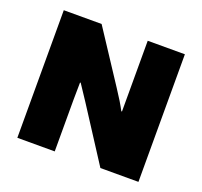

<svg xmlns="http://www.w3.org/2000/svg" viewBox="-104 -688 848 806"><g transform="rotate(20 320.0 -285.0)"><path d="M217 -230V0H50V-570H219L370 -340Q404 -289 422 -254H425V-350V-570H591V0H421L266 -240L221 -308H218Z"/></g></svg>

Font: Lalezar
Style: Regular
Weight: 400
Designer: Borna Izadpanah
Foundry: Borna Izadpanah
Version: Version 1.004